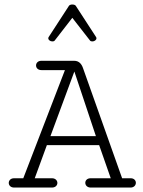

<svg xmlns="http://www.w3.org/2000/svg" viewBox="-20 -846 645 866"><path d="M306.2 -825.7C299.8 -825.7 293.5 -823.7 291 -819.8L201.2 -681.6C198.7 -679.2 197.8 -675.8 197.8 -673.3C197.8 -665.5 207 -659.2 215.8 -659.2C219.7 -659.2 224.6 -659.7 227.1 -663.6L306.2 -765.6L385.7 -663.6C388.2 -659.7 393.1 -659.2 397 -659.2C405.8 -659.2 415 -665.5 415 -673.3C415 -675.8 414.1 -679.2 411.6 -681.6L321.8 -819.8C319.3 -823.7 312.5 -825.7 306.2 -825.7ZM43.9 0H213.9C230.5 0 238.8 -10.3 238.8 -21C238.8 -31.2 230.5 -42 214.4 -42H136.7L191.4 -191.4H427.2L479.5 -42H388.7C372.6 -42 364.7 -31.7 364.7 -21.5C364.7 -10.7 373 0 389.6 0H568.4C584.5 0 592.8 -10.7 592.8 -21.5C592.8 -31.7 585 -42 569.3 -42H530.8L354 -540C348.1 -556.6 336.9 -571.8 314.5 -571.8H166.5C150.4 -571.8 142.6 -561 142.6 -550.8C142.6 -540 150.9 -529.8 167 -529.8H272.9L85 -42H43.5C27.3 -42 19.5 -31.2 19.5 -21C19.5 -10.3 27.8 0 43.9 0ZM207.5 -231.9 315.4 -523.4 412.6 -231.9Z"/></svg>

Font: Cutive Mono
Style: Regular
Weight: 400
Monospace: yes
Designer: Vernon Adams
Foundry: Vernon Adams
Version: Version 1.002